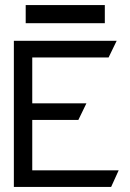

<svg xmlns="http://www.w3.org/2000/svg" viewBox="-20 -742 516 762"><path d="M396 -722H82V-650H396ZM108 -332V-514H411L443 -580H35V0H421L451 -66H108V-266H291L323 -332Z"/></svg>

Font: Charger
Style: Regular
Weight: 400
Designer: Jasper
Foundry: Cannot Into Space Fonts
Version: Version 0.98